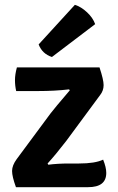

<svg xmlns="http://www.w3.org/2000/svg" viewBox="-20 -775 488 795"><path d="M49 -116 189 -305Q204 -325 269 -401L266 -405Q208 -398 137 -398H47Q42 -420 42 -443.5Q42 -467 50 -496H392Q409 -445 409 -422.5Q409 -400 395 -382L254 -191Q210 -134 177 -98L180 -93Q219 -98 266 -98H307Q374 -98 407 -114Q420 -82 420 -59Q420 0 345 0H46Q30 -44 30 -67Q30 -90 49 -116ZM140 -591 290 -755Q316 -747 340.5 -724Q365 -701 374 -675L195 -539Q155 -552 140 -591Z"/></svg>

Font: Signika
Style: Semibold
Weight: 600
Designer: Anna Giedrys
Foundry: Anna Giedrys
Version: Version 1.001